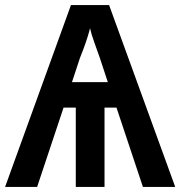

<svg xmlns="http://www.w3.org/2000/svg" viewBox="-21 -735 709 755"><path d="M408 -715 668 0H541L437 -312H390V0H277V-312H229L125 0H-1L258 -715ZM333 -624Q330 -611 323 -588.5Q316 -566 307.5 -543.5Q299 -521 293 -506L262 -412H403L371 -509Q363 -532 350.5 -566.5Q338 -601 333 -624Z"/></svg>

Font: Noto Sans SemiCondensed SemiBold
Style: Regular
Weight: 600
Width: 4
Designer: Monotype Design Team
Foundry: Monotype Imaging Inc.
Version: Version 2.013; ttfautohint (v1.8.4.7-5d5b)